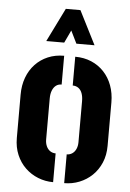

<svg xmlns="http://www.w3.org/2000/svg" viewBox="-55 -822 586 864"><g transform="rotate(5 238.0 -390.0)"><path d="M132 -629 207 -781H273L350 -629H268L240 -686L213 -629ZM218 1Q182 1 149.5 -12Q117 -25 92 -49Q67 -73 52.5 -107Q38 -141 38 -183V-379Q38 -421 51 -456Q64 -491 88 -516.5Q112 -542 145 -556Q178 -570 218 -570V-440Q203 -440 192.5 -432Q182 -424 176 -409Q170 -394 170 -373V-188Q170 -171 176 -157.5Q182 -144 193 -136.5Q204 -129 218 -129ZM268 1V-129Q282 -129 293 -136.5Q304 -144 310 -157.5Q316 -171 316 -188V-373Q316 -394 310.5 -409Q305 -424 294 -432Q283 -440 268 -440V-570Q308 -570 341 -556Q374 -542 398 -516.5Q422 -491 435 -456Q448 -421 448 -379V-183Q448 -141 433.5 -107Q419 -73 394 -49Q369 -25 336.5 -12Q304 1 268 1Z"/></g></svg>

Font: Stick No Bills ExtraLight ExtraBold
Style: Regular
Weight: 800
Version: Version 2.000